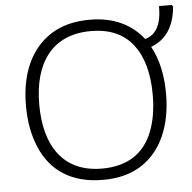

<svg xmlns="http://www.w3.org/2000/svg" viewBox="-54 -814 880 878"><g transform="rotate(-5 386.0 -375.0)"><path d="M705.1 -357.9C705.1 -444.3 688.5 -517.6 655.8 -577.1C725.1 -602.5 763.7 -660.6 772 -752L766.1 -759.8H708C708 -674.3 682.6 -629.4 631.8 -615.2C577.1 -685.5 494.6 -725.1 387.2 -725.1C315.4 -725.1 255.9 -709.5 207.5 -678.7C110.8 -616.2 62 -503.9 62 -358.9C62 -286.1 73.7 -222.2 97.7 -166.5C144.5 -55.2 239.7 9.8 383.8 9.8C454.6 9.8 514.2 -5.9 561.5 -36.6C656.7 -98.6 705.1 -212.9 705.1 -357.9ZM123 -358.9C123 -546.9 207 -672.9 387.2 -672.9C472.7 -672.9 536.6 -645 579.6 -589.8C622.6 -534.7 644 -457 644 -357.9C644 -294.9 634.8 -239.3 616.7 -191.9C579.6 -96.2 504.4 -42 383.8 -42C205.6 -42 123 -168.9 123 -358.9Z"/></g></svg>

Font: Noto Reveo Sans
Style: Regular
Weight: 300
Designer: Monotype Design Team
Foundry: Monotype Imaging Inc.
Version: Version 2.007